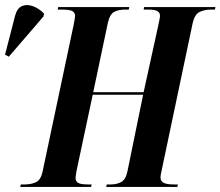

<svg xmlns="http://www.w3.org/2000/svg" viewBox="-115 -742 875 762"><path d="M-35 0 -32 -10H-17Q9 -10 28 -19Q47 -28 54 -61L177 -642Q183 -671 183 -680Q183 -691 173 -697.5Q163 -704 129 -704H114L116 -714H398L396 -704H381Q356 -704 338.5 -695Q321 -686 313 -651L255 -376H455L514 -645Q516 -657 518 -665Q520 -673 520 -680Q520 -691 510.5 -697.5Q501 -704 472 -704H455L457 -714H740L738 -704H723Q697 -704 677 -694.5Q657 -685 649 -647L527 -68Q525 -58 523.5 -51Q522 -44 522 -37Q522 -24 533.5 -17Q545 -10 576 -10H591L589 0H306L309 -10H325Q348 -10 366 -19.5Q384 -29 391 -63L453 -366H253L189 -65Q188 -57 186.5 -49.5Q185 -42 185 -36Q185 -22 195.5 -16Q206 -10 234 -10H249L246 0ZM-80 -517 -95 -525 -55 -680Q-47 -709 -28.5 -717.5Q-10 -726 14 -718Q38 -710 60 -688L57 -676Z"/></svg>

Font: Noto Serif Display ExtraCondensed
Style: Bold Italic
Weight: 700
Width: 2
Italic angle: -12°
Designer: Monotype Design Team
Foundry: Monotype Imaging Inc.
Version: Version 2.009